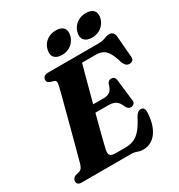

<svg xmlns="http://www.w3.org/2000/svg" viewBox="-210 -1044 1119 1200"><g transform="rotate(-30 349.0 -444.5)"><path d="M262 -387.5H424Q447.5 -387.5 464.8 -400.8Q482 -414 491.5 -451.5Q497 -461.5 504 -466Q511 -470.5 519.5 -470.5Q533.5 -470.5 540.8 -463.2Q548 -456 549.5 -443L567.5 -291Q571 -271.5 562.5 -262.8Q554 -254 540 -253.5Q529 -253 521.5 -258.8Q514 -264.5 509 -273.5Q495.5 -308 476.5 -321.5Q457.5 -335 422.5 -335H246.5ZM389 0H37Q17.5 0 10.5 -7.8Q3.5 -15.5 3.5 -27Q3.5 -38 10.5 -46.5Q17.5 -55 29 -59L55.5 -65.5Q67.5 -69.5 73.8 -78Q80 -86.5 86 -104.5Q88.5 -114.5 96.2 -142.2Q104 -170 114.2 -209.2Q124.5 -248.5 136.8 -294.2Q149 -340 161 -386.2Q173 -432.5 184.2 -474Q195.5 -515.5 203.5 -547Q211.5 -578.5 215 -594Q220 -615 217.2 -623.8Q214.5 -632.5 204.5 -635.5L180 -642.5Q172 -646 165.5 -651.8Q159 -657.5 159 -668Q159 -682.5 169.2 -691.2Q179.5 -700 198.5 -700H560.5Q592 -700 611.2 -708.5Q630.5 -717 647.5 -717Q678.5 -717 684.5 -683.5L697 -531Q700 -514 693.2 -504.5Q686.5 -495 673 -493Q657 -491 646 -498.8Q635 -506.5 626 -529Q612.5 -575.5 597.2 -601.2Q582 -627 561.8 -637.2Q541.5 -647.5 513 -647.5H413Q408 -630 398.5 -595Q389 -560 376.8 -514Q364.5 -468 350.8 -416.8Q337 -365.5 323.5 -315Q310 -264.5 298.8 -220.2Q287.5 -176 279.5 -144.2Q271.5 -112.5 269 -99.5Q266 -84 268.5 -73.5Q271 -63 281 -57.8Q291 -52.5 309.5 -52.5H381.5Q417.5 -52.5 444.5 -64.2Q471.5 -76 495.5 -104.2Q519.5 -132.5 544.5 -182.5Q562.5 -213 584 -213Q612.5 -213 611.5 -177Q610 -133 599.8 -97.8Q589.5 -62.5 571.8 -37.5Q554 -12.5 529.5 1Q505 14.5 474.5 14.5Q453 14.5 434 7.2Q415 0 389 0ZM330 -751.5Q292 -751.5 275 -772Q258 -792.5 267.5 -828Q277 -863.5 305 -884Q333 -904.5 371 -904.5Q409.5 -904.5 426 -884Q442.5 -863.5 433 -828Q423.5 -793.5 395.8 -772.5Q368 -751.5 330 -751.5ZM546.5 -751.5Q508.5 -751.5 491.2 -772Q474 -792.5 483.5 -828Q493 -863 521.2 -883.8Q549.5 -904.5 587.5 -904.5Q626.5 -904.5 643.2 -884Q660 -863.5 650.5 -828Q641 -793.5 613 -772.5Q585 -751.5 546.5 -751.5Z"/></g></svg>

Font: Fraunces
Style: Bold Italic
Weight: 700
Italic angle: -16°
Version: Version 1.000;[b76b70a41]